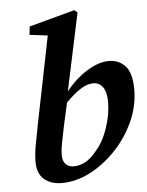

<svg xmlns="http://www.w3.org/2000/svg" viewBox="-50 -710 586 763"><g transform="rotate(-5 242.5 -328.0)"><path d="M166 12Q123 12 96 -11Q69 -34 69 -80Q69 -113 76.5 -152Q84 -191 92 -233L165 -596L201 -572L89 -586L93 -619L275 -668L287 -658L218 -333V-322L194 -214Q185 -169 180 -144Q175 -119 175 -98Q175 -76 186.5 -63Q198 -50 219 -50Q243 -50 266 -62.5Q289 -75 311 -103Q340 -135 358.5 -189Q377 -243 377 -293Q377 -332 363 -352Q349 -372 325 -372Q297 -372 266 -350Q235 -328 199 -289L191 -304Q218 -350 252.5 -383.5Q287 -417 324 -436Q361 -455 393 -455Q434 -455 459.5 -427Q485 -399 485 -333Q485 -269 457.5 -207.5Q430 -146 383.5 -96.5Q337 -47 280.5 -17.5Q224 12 166 12Z"/></g></svg>

Font: Lisu Bosa Black
Style: Italic
Weight: 900
Italic angle: -19°
Designer: David Morse, Annie Olsen, Victor Gaultney, Frank Grießhammer (Latin)
Foundry: SIL International
Version: Version 2.000